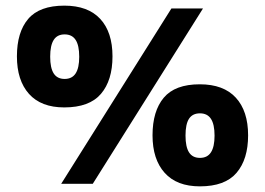

<svg xmlns="http://www.w3.org/2000/svg" viewBox="-20 -652 939 681"><path d="M588 -622H700L309 0H197ZM207.9 -271Q125.7 -271 82.8 -319Q40 -367 40 -452Q40 -538 80.1 -585Q120.1 -632 208.3 -632Q291.9 -632 335.5 -585Q379 -538 379 -452Q379 -367 338 -319Q297 -271 207.9 -271ZM209.2 -372Q235.5 -372 248.2 -391.5Q261 -411 261 -450.7Q261 -491 248.2 -510.5Q235.5 -530 209.2 -530Q183 -530 170.5 -510.4Q158 -490.8 158 -451Q158 -411 170.5 -391.5Q183 -372 209.2 -372ZM689 9Q607 9 564 -39Q521 -87 521 -172Q521 -258 560.9 -305.5Q600.8 -353 688.6 -353Q773 -353 816.5 -305.5Q860 -258 860 -172Q860 -87 819 -39Q778 9 689 9ZM689.2 -92Q715.5 -92 728.2 -111.7Q741 -131.4 741 -170.9Q741 -211 728.2 -230.5Q715.5 -250 689.2 -250Q663 -250 650.5 -231Q638 -212 638 -171.2Q638 -131 650.5 -111.5Q663 -92 689.2 -92Z"/></svg>

Font: Noto Sans Devanagari
Style: Regular
Weight: 400
Designer: Jelle Bosma - Monotype Design Team
Foundry: Monotype Imaging Inc.
Version: Version 2.003